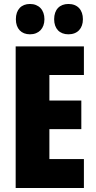

<svg xmlns="http://www.w3.org/2000/svg" viewBox="-20 -948 483 968"><path d="M60 -851C60 -803 88 -775 131 -775C176 -775 204 -805 204 -851C204 -898 176 -928 131 -928C88 -928 60 -900 60 -851ZM253 -851C253 -804 280 -775 325 -775C371 -775 398 -805 398 -851C398 -898 371 -928 325 -928C281 -928 253 -900 253 -851ZM403 0V-146H229V-297H390V-441H229V-570H403V-714H59V0Z"/></svg>

Font: Noto Sans Lao Looped ExtraCondensed Black
Style: Regular
Weight: 900
Width: 2
Designer: Mark Frömberg, Ben Mitchell
Foundry: The Fontpad Ltd
Version: Version 1.002